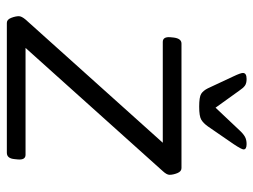

<svg xmlns="http://www.w3.org/2000/svg" viewBox="-112 -646 758 575"><g transform="rotate(90 267.5 -359.0)"><path d="M49 0Q39 0 34 -13Q29 -26 29 -36Q29 -44 39 -56L408 -467H106Q90 -467 92 -490L93 -500Q96 -523 111 -523H484Q494 -523 499 -510.5Q504 -498 504 -487Q504 -479 493 -467L124 -56H444Q460 -56 458 -33L457 -23Q455 0 438 0ZM412 -718Q428 -718 428 -709Q428 -703 412 -679L359 -602Q349 -588 338.5 -582Q328 -576 300 -576Q271 -576 261.5 -582Q252 -588 245 -602L209 -679Q199 -700 199 -707Q199 -718 217 -718Q230 -718 237 -713Q244 -708 252 -696L303 -625L370 -696Q381 -708 390 -713Q399 -718 412 -718Z"/></g></svg>

Font: Asap Semi Expanded Semi Expanded Light
Style: Italic
Weight: 300
Width: 6
Italic angle: -6°
Designer: Pablo Cosgaya
Foundry: Omnibus-Type
Version: Version 3.001; ttfautohint (v1.8.4.7-5d5b)